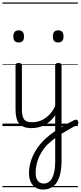

<svg xmlns="http://www.w3.org/2000/svg" viewBox="-20 -1030 661 1569"><path d="M237 17Q199 17 173.5 6.5Q148 -4 133.5 -24Q119 -44 113 -72.5Q107 -101 107 -137V-496Q107 -506 113 -510.5Q119 -515 132 -515Q146 -515 152.5 -510.5Q159 -506 159 -496V-137Q159 -82 175.5 -56.5Q192 -31 243 -31Q252 -31 256.5 -23.5Q261 -16 260.5 -7Q260 2 254.5 9.5Q249 17 237 17ZM133 -683Q111 -683 100 -695Q89 -707 89 -732Q89 -757 100 -769.5Q111 -782 133 -782Q154 -782 165 -769.5Q176 -757 176 -732Q177 -707 165.5 -695Q154 -683 133 -683ZM235 17Q224 17 218.5 9.5Q213 2 213.5 -7Q214 -16 221 -23.5Q228 -31 241 -31Q278 -31 309 -43Q340 -55 364 -75Q388 -95 406 -120Q424 -145 434 -172Q438 -183 447 -182.5Q456 -182 462 -174.5Q468 -167 465 -157Q454 -124 434 -93Q414 -62 385.5 -37Q357 -12 319 2.5Q281 17 235 17ZM462 22Q478 12 494 2.5Q510 -7 526.5 -16.5Q543 -26 559 -34Q575 -42 590 -50Q600 -54 607.5 -50.5Q615 -47 618.5 -38.5Q622 -30 619.5 -21Q617 -12 606 -7Q591 1 573.5 10.5Q556 20 537.5 31Q519 42 501 52.5Q483 63 466 73ZM331 519Q297 519 271 502.5Q245 486 231 456.5Q217 427 217 387Q217 342 228.5 300Q240 258 262 217.5Q284 177 315 141Q346 105 386 74Q397 66 408.5 57.5Q420 49 431 41V-496Q431 -506 437.5 -510.5Q444 -515 457 -515Q471 -515 477 -510.5Q483 -506 483 -496V281Q483 339 473.5 384Q464 429 445 459Q426 489 397.5 504Q369 519 331 519ZM337 470Q359 470 376.5 458.5Q394 447 406 425Q418 403 424.5 369.5Q431 336 431 291V99Q421 106 412 112.5Q403 119 395 127Q363 153 340 183Q317 213 302 245.5Q287 278 279 313.5Q271 349 271 385Q271 411 279 430Q287 449 302 459.5Q317 470 337 470ZM455 -683Q433 -683 422.5 -695Q412 -707 412 -732Q412 -757 422.5 -769.5Q433 -782 455 -782Q477 -782 488 -769.5Q499 -757 499 -732Q499 -707 488 -695Q477 -683 455 -683ZM0 490H616V500H0ZM0 -20H616V0H0ZM0 -505H616V-500H0ZM0 -1010H616V-1000H0Z"/></svg>

Font: Playwrite ES Guides
Style: Regular
Weight: 400
Designer: Veronika Burian, José Scaglione
Foundry: TypeTogether
Version: Version 1.003